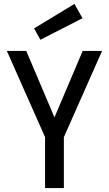

<svg xmlns="http://www.w3.org/2000/svg" viewBox="-20 -960 556 980"><path d="M15 0ZM258 -361 402 -700H501L306 -260V0H210V-260L15 -700H114ZM360 -940 401 -867 186 -757 154 -815Z"/></svg>

Font: Orienta
Style: Regular
Weight: 400
Designer: Eduardo Rodriguez Tunni
Foundry: Eduardo Rodriguez Tunni
Version: Version 1.001